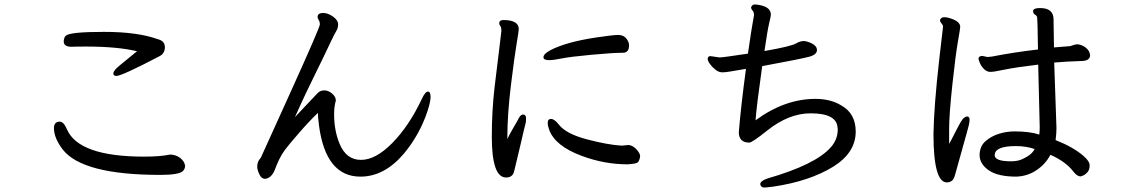

<svg xmlns="http://www.w3.org/2000/svg" viewBox="-20 -794 5040 862"><path d="M700.2 -8.8Q351.1 -8.8 262.2 -122.1Q222.2 -173.8 222.2 -219.2Q222.2 -247.1 248 -248Q266.1 -248 280.8 -212.9Q334 -90.8 627 -90.8Q700.2 -90.8 743.2 -100.1Q768.1 -100.1 788.1 -85.4Q808.1 -70.8 811 -49.8Q811 -34.7 799.8 -24.9Q780.3 -8.8 700.2 -8.8ZM502.9 -453.1Q488.8 -453.1 488.8 -463.9Q488.8 -477.1 517.1 -500Q584 -554.2 595.2 -564Q506.3 -585 366.2 -585Q319.3 -585 300.8 -584Q265.6 -584 266.1 -608.9Q267.1 -627 275.9 -633.8Q293.9 -650.9 446.8 -650.9Q597.7 -650.9 688 -618.2Q720.2 -610.4 720.2 -582.3Q720.2 -554.2 696.8 -542Q526.9 -453.1 502.9 -453.1Z M1168.9 8.8Q1153.8 8.8 1144.3 -11.7Q1134.8 -32.2 1134.8 -45.2Q1134.8 -58.1 1138.4 -66.7Q1142.1 -75.2 1146 -79.6Q1149.9 -84 1151.9 -87.9Q1153.8 -91.8 1284.9 -381.3Q1416 -670.9 1416 -684.1Q1416 -696.3 1410.9 -704.1Q1405.8 -711.9 1405.8 -717.8Q1405.8 -735.8 1431.2 -735.8Q1452.1 -735.8 1475.1 -719.5Q1498 -703.1 1498 -685.1Q1498 -668 1490.5 -656Q1482.9 -644 1468 -612.5Q1453.1 -581.1 1430.7 -534.4Q1408.2 -487.8 1382.1 -434.8Q1356 -381.8 1332 -329.8Q1308.1 -277.8 1304.2 -268.1L1349.1 -315.9Q1395 -364.7 1406.5 -376.5Q1418 -388.2 1436 -388.2Q1454.1 -388.2 1470.9 -374Q1487.8 -359.9 1487.8 -342.8Q1480 -315.9 1480 -280.8Q1480 -207.5 1504.9 -147.9Q1534.7 -76.2 1600.8 -76.2Q1667 -76.2 1741.9 -152.6Q1816.9 -229 1874 -350.1Q1889.2 -383.3 1901.9 -382.8Q1913.1 -382.8 1913.1 -357.9Q1913.1 -337.9 1898.9 -293.9Q1863.8 -189 1793.9 -105Q1706.1 -1 1598.1 -1Q1442.4 -1 1412.1 -231Q1407.2 -270 1407.2 -287.1Q1369.1 -251 1321.5 -196Q1273.9 -141.1 1258.5 -120.1Q1243.2 -99.1 1232.7 -76.7Q1222.2 -54.2 1214.6 -33.7Q1207 -13.2 1194.6 -2.2Q1182.1 8.8 1168.9 8.8Z M2798.8 -56.2Q2692.9 -56.2 2591.8 -94.2Q2472.7 -138.2 2445.8 -210.9Q2439 -229 2439 -242.2Q2439 -260.3 2454.1 -260Q2469.2 -259.8 2488.8 -234.9Q2521 -192.9 2616.5 -168Q2711.9 -143.1 2772 -140.1L2800.8 -143.1Q2819.8 -142.1 2836.9 -124Q2854 -106 2854 -91.8Q2850.1 -66.9 2838.9 -62.5Q2827.6 -58.1 2798.8 -56.2ZM2444.8 -523.9Q2419.9 -523.9 2419.9 -537.1Q2419.9 -552.2 2451.9 -569.1Q2483.9 -585.9 2534.9 -600.6Q2585.9 -615.2 2659.4 -626.2Q2732.9 -637.2 2756.8 -637.2Q2780.8 -636.2 2792.5 -620.6Q2804.2 -605 2804.2 -590.8Q2804.2 -556.6 2775.9 -557.1Q2732.9 -557.1 2635.5 -548.1Q2538.1 -539.1 2501.5 -531.5Q2464.8 -523.9 2444.8 -523.9ZM2252 2.9Q2188 2.9 2188 -180.2Q2188 -295.4 2200.4 -402.1Q2212.9 -508.8 2220 -563Q2227.1 -617.2 2231 -654.8Q2231 -670.9 2226.1 -677.5Q2221.2 -684.1 2221.2 -689.9Q2221.2 -703.1 2238.8 -704.1Q2308.6 -704.1 2309.1 -664.1Q2309.1 -655.3 2299.6 -599.1Q2290 -543 2273.9 -411.9Q2257.8 -280.8 2257.8 -176.8V-169.9Q2264.6 -185.1 2282.2 -215.8Q2301.3 -248 2304.2 -253.9Q2315.4 -279.8 2328.1 -279.8Q2342.3 -279.8 2341.8 -261.2Q2341.8 -247.1 2338.9 -237.1Q2335.9 -227.1 2331.1 -206.1Q2326.2 -185.1 2319.6 -156Q2313 -127 2305.9 -98.4Q2298.8 -69.8 2293.9 -48.3Q2289.1 -26.9 2286.1 -18.1Q2277.8 2.9 2252 2.9Z M3410.2 47.9Q3397 47.9 3393.1 33.2Q3393.1 19 3423.8 7.8Q3643.1 -55.2 3710.9 -133.8Q3740.7 -168 3741.2 -211.9L3740.2 -222.2Q3735.4 -285.2 3619.1 -285.2Q3522 -285.2 3425.8 -209Q3356.9 -153.8 3344.2 -153.8Q3297.4 -153.8 3296.9 -200.2Q3306.6 -319.3 3329.1 -484.9Q3286.1 -478 3262 -473.6Q3237.8 -469.2 3223.1 -469.2Q3207 -469.2 3191.9 -481.2Q3176.8 -493.2 3167 -507.1Q3157.2 -521 3157.2 -529.8Q3157.2 -542 3169.9 -542L3210.9 -536.1Q3225.1 -536.1 3337.9 -553.2Q3353 -660.2 3365.2 -726.1Q3365.2 -739.3 3358.6 -746.6Q3352.1 -753.9 3352.1 -761.2Q3356.9 -774.4 3369.1 -773.9Q3377 -773.9 3392.1 -771Q3440.9 -761.2 3440.9 -728Q3440.9 -721.2 3433.3 -690.2Q3425.8 -659.2 3412.1 -564.9Q3533.2 -585.9 3556.2 -600.1Q3565.9 -606.9 3585.9 -609.9Q3603 -609.9 3625 -598.9Q3647 -587.9 3647.9 -569.8Q3647.9 -548.8 3613 -539.3Q3578.1 -529.8 3401.9 -497.1Q3376 -313 3372.1 -253.9Q3502.9 -350.1 3641.1 -350.1Q3709 -350.1 3756.8 -320.8Q3821.8 -284.7 3821.8 -203.1Q3821.8 -108.9 3721.2 -45.9Q3614.3 20 3451.2 43.9Q3418.9 47.9 3410.2 47.9Z M4519 -69.8Q4551.3 -69.8 4573.2 -81.1Q4613.3 -100.1 4625 -125Q4585.9 -138.2 4541 -138.2Q4445.8 -138.2 4445.8 -97.2Q4445.8 -69.8 4519 -69.8ZM4231 24.9Q4170.9 24.9 4170.9 -192.9Q4172.9 -316.9 4196.8 -527.8L4213.9 -674.8Q4213.9 -678.7 4211.4 -682.9Q4209 -687 4204.6 -691.9Q4200.2 -696.8 4200.2 -704.1Q4205.1 -717.3 4220.2 -716.8Q4231.4 -716.8 4246.1 -711.9Q4291 -697.8 4291 -673.8Q4291 -666 4280.5 -606.4Q4270 -546.9 4255.6 -412.8Q4241.2 -278.8 4241.2 -215.8V-147.9Q4245.1 -153.8 4271 -204.8Q4296.9 -255.9 4305.9 -263.4Q4314.9 -271 4321.8 -271Q4333 -271 4333 -256.8Q4333 -248 4330.1 -234.1Q4327.1 -220.2 4300.5 -126.2Q4273.9 -32.2 4268.1 -10Q4262.2 12.2 4252.2 18.6Q4242.2 24.9 4231 24.9ZM4543 -1Q4460 -1 4418.9 -29.5Q4377.9 -58.1 4377.9 -99.1Q4378.9 -138.2 4405 -160.6Q4431.2 -183.1 4465.6 -193.6Q4500 -204.1 4535.2 -204.1Q4602.1 -204.1 4646 -189.9Q4647.9 -203.1 4647.9 -223.1L4641.1 -503.9Q4539.1 -491.7 4490 -481.4Q4440.9 -471.2 4426.8 -471.2Q4409.7 -471.2 4396.7 -485.1Q4383.8 -499 4378.4 -512.9Q4373 -526.9 4373 -528.8Q4373 -543 4390.1 -543L4413.1 -538.1L4433.1 -540Q4536.1 -560.1 4640.1 -571.8Q4638.2 -706.5 4636.5 -715.3Q4634.8 -724.1 4626.5 -728.5Q4618.2 -732.9 4618.2 -745.1Q4620.1 -758.3 4649.9 -757.8Q4710 -757.8 4710 -707L4711.9 -581.1L4784.2 -586.9Q4792 -588.9 4800.5 -592Q4809.1 -595.2 4818.8 -595.2Q4839.8 -592.3 4856 -579.1Q4872.1 -565.9 4874 -545.9Q4874 -520 4832 -520Q4770 -518.1 4712.9 -513.2Q4722.7 -248 4723.1 -219.2Q4723.1 -196.3 4719.2 -165Q4797.4 -134.3 4844.2 -94.2Q4872.1 -70.3 4872.1 -51.3Q4872.1 -32.2 4863 -21.7Q4854 -11.2 4844 -6.6Q4834 -2 4831.1 -2Q4815.9 -2 4798.8 -23.9Q4765.6 -67.9 4695.8 -99.1Q4674.8 -58.1 4634.3 -30.5Q4593.8 -2.9 4543 -1Z"/></svg>

Font: LXGW WenKai Screen R
Style: Regular
Weight: 400
Designer: Fontworks Inc.
Version: Version 1.235;May 31, 2022